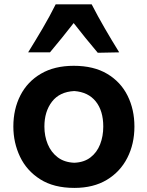

<svg xmlns="http://www.w3.org/2000/svg" viewBox="-20 -873 696 906"><path d="M331.1 13.7Q233.9 13.7 169.9 -26.9Q106 -67.4 74.5 -133.5Q43 -199.7 43 -275.9Q43 -357.9 76.2 -422.9Q109.4 -487.8 173.1 -525.1Q236.8 -562.5 328.1 -562.5Q422.4 -562.5 486.1 -524.4Q549.8 -486.3 582 -421.4Q614.3 -356.4 614.3 -275.9Q614.3 -193.8 580.8 -128.2Q547.4 -62.5 484.1 -24.4Q420.9 13.7 331.1 13.7ZM330.6 -105Q377 -106.9 407.2 -130.4Q437.5 -153.8 452.4 -191.9Q467.3 -230 467.3 -275.9Q467.3 -350.1 431.9 -394.3Q396.5 -438.5 330.6 -443.4Q261.2 -439.9 225.3 -393.3Q189.5 -346.7 189.5 -275.9Q189.5 -231 205.3 -192.6Q221.2 -154.3 252.4 -130.6Q283.7 -106.9 330.6 -105ZM441.4 -624Q412.1 -658.7 383.5 -693.8Q355 -729 327.6 -764.2Q300.8 -730 272.9 -695.3Q245.1 -660.6 215.8 -626H112.8Q147.9 -682.6 181.4 -739.5Q214.8 -796.4 242.7 -852.5H412.6Q441.4 -796.4 474.4 -739.5Q507.3 -682.6 542.5 -626Z"/></svg>

Font: Pinar-FD SemiBold
Style: Regular
Weight: 600
Designer: Amin Abedi
Version: Version 2.000